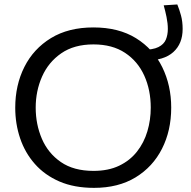

<svg xmlns="http://www.w3.org/2000/svg" viewBox="-20 -852 878 882"><path d="M412 11Q321 11 253.2 -18.2Q185.5 -47.5 140.2 -98.8Q95 -150 72.5 -216.5Q50 -283 50 -357Q50 -461 92 -544.5Q134 -628 214.2 -677Q294.5 -726 409 -726Q525 -726 604.8 -676.5Q684.5 -627 725.5 -543.2Q766.5 -459.5 766.5 -357.5Q766.5 -252 724.2 -168.8Q682 -85.5 602.8 -37.2Q523.5 11 412 11ZM409.5 -67Q478 -67 527.5 -90.8Q577 -114.5 609.2 -155.5Q641.5 -196.5 657 -248.8Q672.5 -301 672.5 -357.5Q672.5 -438.5 642.8 -504.5Q613 -570.5 554.5 -609.2Q496 -648 409.5 -648Q320.5 -648 261.5 -607.2Q202.5 -566.5 173.2 -500.2Q144 -434 144 -357.5Q144 -280.5 172.5 -214.2Q201 -148 259.8 -107.5Q318.5 -67 409.5 -67ZM649 -574 632.5 -623Q682.5 -623 707.8 -635.8Q733 -648.5 742 -670.2Q751 -692 751 -719Q751 -744.5 745 -773.8Q739 -803 732 -827.5L794.5 -831.5Q804 -808.5 811.5 -780.8Q819 -753 819 -719Q819 -651.5 776.2 -612.8Q733.5 -574 649 -574Z"/></svg>

Font: Commissioner
Style: Regular
Weight: 400
Designer: Kostas Bartsokas
Foundry: Kostas Bartsokas
Version: Version 1.000; ttfautohint (v1.8.3)